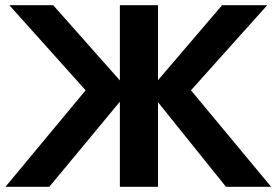

<svg xmlns="http://www.w3.org/2000/svg" viewBox="-20 -720 1066 740"><path d="M185 -700 442 -410V-700H589V-411L836 -700H1010L716 -372L1025 0H851L589 -326V0H442V-328L170 0H1L310 -372L16 -700Z"/></svg>

Font: Von Semi
Style: Regular
Weight: 600
Version: Version 4.000; ttfautohint (v1.8.4.7-5d5b)